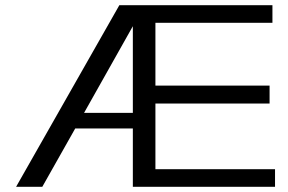

<svg xmlns="http://www.w3.org/2000/svg" viewBox="-20 -720 1110 740"><path d="M42 0 440 -700H1030V-632H579V-390H1019V-321H579V-68H1040V0H492V-225H270L143 0ZM304 -285H492V-619Z"/></svg>

Font: Panamera Medium
Style: Regular
Weight: 500
Designer: Bastien Sozeau
Foundry: NBR — Bastien Sozeau
Version: Version 3.002; ttfautohint (v1.8.4.7-5d5b);gftools[0.9.33]